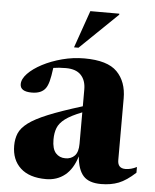

<svg xmlns="http://www.w3.org/2000/svg" viewBox="-53 -777 674 835"><g transform="rotate(5 284.0 -359.5)"><path d="M568.5 -49.5Q529.5 -13.5 495.8 -0.2Q462 13 419 13Q366 13 341.8 -13.8Q317.5 -40.5 312.5 -98.5Q295.5 -42.5 261 -15Q226.5 12.5 178.5 12.5Q106 12.5 67.2 -23.2Q28.5 -59 28.5 -120.5Q28.5 -150.5 38.5 -174.5Q48.5 -198.5 77.5 -220.5Q106.5 -242.5 162.5 -265.5Q218.5 -288.5 311 -317V-390.5Q311 -430.5 289.2 -453.2Q267.5 -476 223.5 -476Q191.5 -476 168.5 -472Q163.5 -433.5 158 -413.2Q152.5 -393 144.5 -382Q126.5 -357 84.5 -357Q33.5 -357 33.5 -389.5Q33.5 -412 56.2 -435.8Q79 -459.5 117.5 -479.8Q156 -500 203.5 -512.5Q251 -525 300 -525Q401 -525 443 -482.2Q485 -439.5 485 -366.5V-97.5Q485 -61.5 519 -61.5Q543.5 -61.5 568.5 -74.5ZM196.5 -162Q196.5 -121 212.8 -103Q229 -85 255 -85Q280 -85 295.5 -101Q311 -117 311 -153V-290.5Q262.5 -271.5 238 -253Q213.5 -234.5 205 -212.8Q196.5 -191 196.5 -162ZM250.5 -569 307.5 -732H434V-727.5L270 -569Z"/></g></svg>

Font: Newsreader 72pt
Style: Bold
Weight: 700
Designer: Hugues Gentile
Foundry: Production Type
Version: Version 1.003; ttfautohint (v1.8.3)